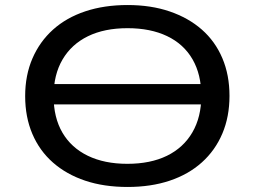

<svg xmlns="http://www.w3.org/2000/svg" viewBox="-20 -734 1012 763"><path d="M144 -319V-400H837V-319ZM487 9Q393 9 318.5 -16Q244 -41 190.5 -88Q137 -135 108.5 -202Q80 -269 80 -352Q80 -435 109 -502Q138 -569 191 -616.5Q244 -664 319 -689Q394 -714 487 -714Q580 -714 654.5 -688.5Q729 -663 782 -616.5Q835 -570 863.5 -503Q892 -436 892 -353Q892 -270 863.5 -203Q835 -136 782 -88.5Q729 -41 654.5 -16Q580 9 487 9ZM486 -83Q578 -83 643.5 -115Q709 -147 744.5 -208Q780 -269 780 -353Q780 -438 745 -498.5Q710 -559 644 -590.5Q578 -622 487 -622Q395 -622 329.5 -590Q264 -558 228.5 -497.5Q193 -437 193 -352Q193 -267 228 -207Q263 -147 329 -115Q395 -83 486 -83Z"/></svg>

Font: Nunito Sans 10pt Expanded Medium
Style: Regular
Weight: 500
Width: 7
Designer: Vernon Adams
Foundry: Vernon Adams
Version: Version 3.101;gftools[0.9.27]